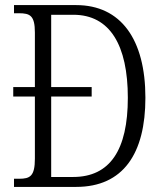

<svg xmlns="http://www.w3.org/2000/svg" viewBox="-20 -734 640 754"><path d="M35 0H279C464 0 551 -131 551 -350C551 -579 455 -714 279 -714H35V-682H54C98 -682 117 -673 117 -606V-392H32V-355H117V-111C117 -42 98 -32 55 -32H35ZM267 -39H181V-355H340V-392H181V-676H268C412 -676 482 -556 482 -350C482 -145 412 -39 267 -39Z"/></svg>

Font: Noto Serif Georgian Condensed Light
Style: Regular
Weight: 300
Width: 3
Designer: Monotype Design Team, Akaki Razmadze
Foundry: Google LLC
Version: Version 2.003